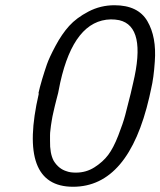

<svg xmlns="http://www.w3.org/2000/svg" viewBox="-20 -696 612 733"><path d="M128 -338 127 -341Q131 -360 141 -394Q150 -424 159 -450Q168 -476 192 -521Q216 -566 244 -597Q272 -628 318 -652Q364 -676 417 -676Q507 -676 542.5 -615.5Q578 -555 571 -461Q567 -399 557 -357L550 -325Q471 17 259 17Q46 17 128 -338ZM202 -341Q201 -336 195.5 -316Q190 -296 189.5 -292Q189 -288 185 -272.5Q181 -257 180.5 -252.5Q180 -248 177.5 -235.5Q175 -223 174.5 -216.5Q174 -210 172.5 -199.5Q171 -189 171 -179.5Q171 -170 171 -159Q170 -110 185 -82Q204 -51 235 -42Q248 -37 270 -37Q309 -37 341 -57.5Q373 -78 393 -104.5Q413 -131 431.5 -178.5Q450 -226 458 -256.5Q466 -287 479 -339L488 -378Q540 -595 435 -619Q420 -622 403 -622Q263 -619 210 -381Z"/></svg>

Font: Coval
Style: ExtraLight Italic
Weight: 200
Foundry: Context Ltd
Version: Version 001.000